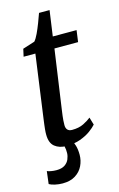

<svg xmlns="http://www.w3.org/2000/svg" viewBox="-133 -745 614 992"><g transform="rotate(-15 174.0 -249.5)"><path d="M167.2 -175.3Q164.8 -158.6 163.2 -145.8Q161.7 -133.1 160.8 -121.7Q159.9 -110.2 159.9 -96.7Q159.9 -80.6 168 -71.7Q176.1 -62.8 192.3 -62.8Q228.9 -62.8 254.2 -75.5Q279.6 -88.2 294.9 -100.9L306.9 -60.5Q295.4 -47 272.7 -30.4Q250.1 -13.9 217.4 -2Q184.8 10 142.2 10Q104.7 10 80.4 -9.5Q56.1 -29.1 56.1 -74.1Q56.1 -79.4 56.3 -86.2Q56.6 -93 57.5 -102.4Q58.5 -111.7 59.9 -124.1Q61.3 -136.6 63.7 -153.2L110.6 -492.9H47.7L56.7 -533.2L121.1 -553.7Q131.7 -565.4 143.1 -589.7Q154.5 -614.1 165.1 -641.8Q175.7 -669.5 183.2 -691H239.6L220.4 -555H347.6L339.1 -492.9H212.6ZM73.8 191.7Q53.5 191.7 33.4 187.2Q13.2 182.7 2.4 176L10.6 108.6Q16.9 112 31.1 114.6Q45.2 117.3 60.4 117.3Q88.9 117.3 105.3 106.2Q121.6 95.1 128.5 78.5Q135.4 61.9 135.9 46.3Q136.3 25.1 132.6 12Q128.9 -1.2 125.4 -11.8L150.1 -13.8L175.5 -11.8Q184.1 1.5 190.2 22.2Q196.3 42.9 196.3 71Q196.3 101.8 183 129.5Q169.7 157.2 142.5 174.4Q115.3 191.7 73.8 191.7Z"/></g></svg>

Font: Merriweather Light
Style: Italic
Weight: 300
Italic angle: -7.8°
Designer: Eben Sorkin
Foundry: Eben Sorkin
Version: Version 2.101